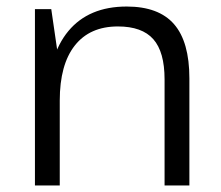

<svg xmlns="http://www.w3.org/2000/svg" viewBox="-20 -568 677 588"><path d="M484 -325Q484 -409 449.5 -448Q415 -487 341 -487Q255 -487 209 -428.5Q163 -370 163 -260L127 -192V-258Q127 -398 189.5 -473Q252 -548 368 -548Q466 -548 513 -494Q560 -440 560 -328V0H484ZM87 -540H137L163 -361V0H87Z"/></svg>

Font: Pathway Extreme 8pt Thin Light
Style: Regular
Weight: 300
Version: Version 1.001;gftools[0.9.26]